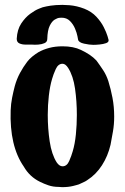

<svg xmlns="http://www.w3.org/2000/svg" viewBox="-20 -770 515 792"><path d="M302 -607Q302 -607 299.5 -620.5Q297 -634 289.5 -652Q282 -670 268.5 -683.5Q255 -697 234 -697Q234 -697 225.5 -696.5Q217 -696 205.5 -689Q194 -682 185 -663.5Q176 -645 175 -609Q175 -597 163.5 -592Q152 -587 137.5 -586Q123 -585 112 -586Q101 -586 86 -586Q71 -586 60 -591Q49 -596 49 -610Q51 -648 67.5 -673Q84 -698 104.5 -713Q125 -728 140.5 -734Q156 -740 156 -740Q156 -740 171 -743.5Q186 -747 211 -749Q236 -751 266.5 -748.5Q297 -746 328 -734Q358 -722 377.5 -701Q397 -680 408 -658Q419 -636 423.5 -621Q428 -606 428 -605Q429 -596 417.5 -592Q406 -588 391 -586.5Q376 -585 365 -585Q349 -585 326.5 -590Q304 -595 302 -607ZM427 -435Q437 -403 444 -366.5Q451 -330 451 -289Q451 -257 446 -228Q441 -199 436 -173Q425 -126 400.5 -88Q376 -50 340 -27Q333 -22 327 -19.5Q321 -17 313 -13Q306 -9 297 -7L282 -3Q262 2 236 2Q229 1 222 1Q199 1 180 -5.5Q161 -12 145 -20Q102 -41 78 -83Q19 -168 24 -315Q25 -342 30 -367Q35 -392 41 -415Q49 -444 62.5 -469Q76 -494 92 -515Q101 -527 113.5 -537Q126 -547 139 -555Q159 -566 183.5 -572.5Q208 -579 238 -579Q283 -579 314 -564Q333 -555 349 -544.5Q365 -534 378 -520Q392 -501 405.5 -480.5Q419 -460 427 -435ZM238 -84Q256 -84 265.5 -106Q275 -128 280 -146Q289 -176 293 -215.5Q297 -255 297 -296Q297 -352 289.5 -404.5Q282 -457 261 -490Q250 -507 238 -507Q220 -507 210 -485Q200 -463 195 -445Q186 -415 181.5 -375.5Q177 -336 177 -296Q177 -240 185 -186.5Q193 -133 214 -100Q225 -84 238 -84Z"/></svg>

Font: Nerko One
Style: Regular
Weight: 400
Designer: Nermin Kahrimanovic
Foundry: Nermin Kahrimanovic
Version: Version 1.101